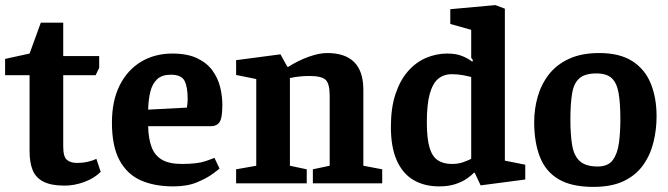

<svg xmlns="http://www.w3.org/2000/svg" viewBox="-24 -719 2620 753"><path d="M229 9Q177 9 146.5 -6.5Q116 -22 104 -52Q92 -82 92 -126V-424H-4V-488L92 -509L136 -630H224V-499H365V-453L351 -424H224V-144Q224 -104 238.5 -92Q253 -80 278 -80Q300 -80 320 -84.5Q340 -89 354 -96L371 -45Q346 -20 307 -5.5Q268 9 229 9Z M656 12Q582 12 528.5 -11.5Q475 -35 445 -90Q415 -145 415 -238Q415 -324 445.5 -384.5Q476 -445 529.5 -477Q583 -509 652 -509Q711 -509 749.5 -490.5Q788 -472 809.5 -442Q831 -412 839.5 -377Q848 -342 848 -308Q848 -256 837 -240Q826 -224 802 -224H557Q558 -177 570 -143.5Q582 -110 610.5 -93Q639 -76 689 -76Q750 -76 782 -87Q814 -98 817 -100L837 -58Q833 -54 810 -37Q787 -20 748.5 -4Q710 12 656 12ZM557 -289 709 -297Q712 -315 712 -330Q712 -379 699.5 -402.5Q687 -426 646 -426Q611 -426 592 -408Q573 -390 565.5 -359Q558 -328 557 -289Z M902 0V-55L981 -69V-409L902 -425V-483L1076 -506L1103 -457H1107Q1146 -482 1187 -496.5Q1228 -511 1259 -511Q1330 -511 1365.5 -475Q1401 -439 1401 -367V-69L1475 -55V0H1203V-55L1269 -69V-344Q1269 -390 1253.5 -405.5Q1238 -421 1190 -421Q1174 -421 1155.5 -419.5Q1137 -418 1113 -413V-69L1179 -55V0Z M1698 12Q1641 12 1598.5 -12.5Q1556 -37 1532.5 -89Q1509 -141 1509 -221Q1509 -296 1527 -350Q1545 -404 1576 -439.5Q1607 -475 1647 -492Q1687 -509 1730 -509Q1766 -509 1790.5 -498.5Q1815 -488 1828 -477L1831 -483L1824 -492V-602L1742 -625V-683L1919 -699L1956 -685V-89L2036 -73V-15L1861 8L1838 -41L1835 -42Q1824 -30 1805.5 -17.5Q1787 -5 1760.5 3.5Q1734 12 1698 12ZM1748 -76Q1773 -76 1791.5 -82.5Q1810 -89 1824 -96V-417Q1809 -421 1789.5 -424.5Q1770 -428 1748 -428Q1716 -428 1694.5 -410Q1673 -392 1661.5 -351Q1650 -310 1650 -240Q1650 -176 1660.5 -140.5Q1671 -105 1693 -90.5Q1715 -76 1748 -76Z M2303 14Q2218 14 2167 -16Q2116 -46 2093.5 -103.5Q2071 -161 2071 -240Q2071 -292 2085 -340.5Q2099 -389 2129 -427.5Q2159 -466 2208 -488.5Q2257 -511 2326 -511Q2406 -511 2455.5 -479.5Q2505 -448 2528 -392Q2551 -336 2551 -263Q2551 -210 2538.5 -160Q2526 -110 2497.5 -70.5Q2469 -31 2421.5 -8.5Q2374 14 2303 14ZM2320 -66Q2361 -66 2379.5 -91.5Q2398 -117 2403.5 -159Q2409 -201 2409 -250Q2409 -315 2402 -354.5Q2395 -394 2375 -412.5Q2355 -431 2315 -431Q2271 -431 2249 -412.5Q2227 -394 2220 -354Q2213 -314 2213 -250Q2213 -190 2220 -149Q2227 -108 2250 -87Q2273 -66 2320 -66Z"/></svg>

Font: Faustina Light
Style: Bold
Weight: 700
Version: Version 1.200